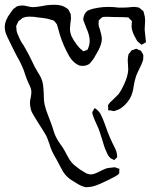

<svg xmlns="http://www.w3.org/2000/svg" viewBox="-25 -619 635 807"><path d="M471 89Q476 89 477 91Q478 92 477 93.5Q476 95 476 96Q476 98 476.5 103.5Q477 109 475 111Q474 113 470 115.5Q466 118 465 119Q456 125 444 130.5Q432 136 427 139Q423 141 407 148.5Q391 156 377 161Q363 166 350 167L337 168Q318 166 287 145Q283 143 274.5 137.5Q266 132 260 126Q247 115 237 97Q227 79 224 73L213 52Q199 28 193 15Q186 -2 182 -16Q173 -42 169 -49Q162 -61 155.5 -71.5Q149 -82 143 -91Q120 -127 108 -149Q101 -170 101 -187Q101 -198 104 -208Q104 -211 105.5 -218Q107 -225 107 -230Q107 -244 99.5 -259.5Q92 -275 89 -283Q84 -298 82 -302Q74 -328 68 -340Q58 -363 47 -381L34 -406Q20 -436 12 -451Q3 -469 -1 -480.5Q-5 -492 -5 -505Q-5 -533 19 -565Q21 -568 24 -572Q27 -576 31 -581Q34 -584 37 -585.5Q40 -587 42 -589Q43 -590 45 -591.5Q47 -593 48 -593Q50 -594 52.5 -594Q55 -594 57 -595L69 -596Q77 -596 91 -592.5Q105 -589 111 -589Q127 -589 142 -592Q158 -594 164 -596Q184 -599 204 -599Q235 -599 253 -586Q261 -581 262 -579Q264 -577 265 -574.5Q266 -572 267 -570L272 -560Q273 -557 272.5 -554.5Q272 -552 273 -549Q274 -542 272.5 -533.5Q271 -525 271 -522Q269 -506 269 -499Q269 -481 276.5 -465Q284 -449 298 -431Q308 -417 319 -409Q324 -404 325 -404Q326 -403 329 -404.5Q332 -406 333 -406Q342 -409 343 -410Q344 -411 347 -420Q352 -433 352 -446Q352 -471 338 -501Q333 -513 328 -527Q327 -529 326 -532Q325 -535 325 -538Q325 -548 330 -558Q335 -568 343 -574Q345 -575 353 -578Q365 -583 391 -587Q398 -588 407.5 -589Q417 -590 430 -590Q445 -590 455.5 -589Q466 -588 473 -587H485Q504 -587 514 -588Q518 -588 529 -589.5Q540 -591 549 -589Q551 -588 554 -588Q557 -588 559 -587Q563 -585 570 -578L577 -573Q579 -569 579.5 -565.5Q580 -562 581 -560Q585 -548 585 -533Q585 -523 584 -513.5Q583 -504 583 -495Q583 -489 585 -475Q587 -461 587 -455Q587 -453 588 -447.5Q589 -442 588 -441L581 -437Q579 -436 575 -433.5Q571 -431 569 -431Q569 -431 565 -435Q555 -443 553 -445Q551 -447 546 -457Q529 -485 528 -508L529 -524Q529 -525 529.5 -526.5Q530 -528 529 -530Q529 -531 528 -532Q527 -533 526 -534Q523 -536 519.5 -540.5Q516 -545 514 -546H511L490 -547Q454 -547 436 -548Q424 -549 414 -548Q408 -548 406 -547Q403 -546 394 -537Q390 -533 390 -533V-532Q390 -529 389.5 -522.5Q389 -516 390 -511Q390 -508 395 -495Q403 -469 403 -454Q403 -438 391 -412L369 -373Q357 -356 350 -350Q337 -342 322 -342Q316 -342 308 -344L298 -349Q280 -360 267 -381Q241 -426 226 -475L217 -507L214 -517Q205 -530 200 -533Q198 -534 186 -537Q175 -541 158.5 -543Q142 -545 133 -546Q118 -549 100 -549Q81 -549 69 -543L61 -536Q53 -531 52 -529Q51 -528 48 -520L43 -510L44 -499Q44 -488 48 -478Q52 -468 60 -451Q66 -439 75 -427Q89 -403 95 -391L106 -369L121 -338L132 -319Q147 -295 149 -288Q154 -277 156 -262Q158 -247 159 -223Q159 -190 164 -174Q168 -157 176 -137Q184 -117 187 -108L195 -86Q202 -60 211 -42Q216 -31 230 -11Q241 3 248 17Q251 22 260.5 40Q270 58 282 70Q288 76 297.5 83Q307 90 312 94Q326 103 336 108.5Q346 114 357 114Q371 114 397 100Q414 92 416 91Q428 86 458 84ZM544 -289Q540 -276 537 -257Q536 -247 532 -232Q525 -203 500 -178Q481 -160 466 -156Q464 -155 459.5 -153.5Q455 -152 453 -152Q451 -152 439 -155Q431 -155 430 -156Q429 -158 429.5 -161Q430 -164 430 -165L429 -175Q429 -178 432.5 -182Q436 -186 437 -188Q443 -194 456 -206Q474 -224 474 -224Q484 -238 496 -263Q513 -300 514 -326Q514 -336 513 -345.5Q512 -355 512 -364Q512 -374 513 -379L515 -390Q516 -393 518.5 -395Q521 -397 522 -399Q527 -407 529 -408L537 -410Q539 -411 542.5 -412.5Q546 -414 548 -414Q551 -413 553 -412Q555 -411 556 -410Q566 -407 567 -406L570 -401Q571 -399 573.5 -395.5Q576 -392 577 -388Q578 -385 577.5 -383Q577 -381 577 -379V-371Q577 -365 568 -345Q548 -306 544 -289ZM428 -63Q434 -47 448 -17L459 5Q465 19 465 21L467 34Q467 35 467.5 38Q468 41 467 42Q467 43 464.5 45Q462 47 461 48Q455 54 455 54Q454 54 451.5 52Q449 50 446 49Q444 48 441 46.5Q438 45 437 43Q429 36 422 18Q413 0 404 -34Q392 -74 384 -90Q381 -97 375 -110Q369 -123 366 -133Q362 -144 363 -146Q363 -149 366 -153.5Q369 -158 370 -160Q371 -161 371.5 -162.5Q372 -164 373 -165L380 -160Q388 -154 396 -143Q407 -122 416 -96.5Q425 -71 428 -63Z"/></svg>

Font: Rubik-Burned
Style: Regular
Weight: 400
Designer: NaN (generative design), Hubert & Fischer (Rubik source font outlines)
Foundry: NaN, Hubert & Fischer
Version: Version 1.000